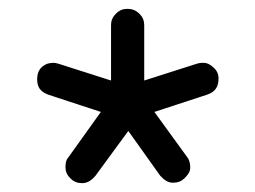

<svg xmlns="http://www.w3.org/2000/svg" viewBox="-20 -503 576 434"><path d="M403 -148 329 -250 448 -289C466 -295 474 -306 474 -326C474 -336 470 -344 462 -351C454 -358 448 -361 440 -361C432 -361 428 -360 425 -359L306 -321V-446C306 -456 303 -464 295 -472C287 -480 278 -483 268 -483C258 -483 250 -480 242 -472C234 -464 231 -456 231 -446V-321L112 -359C109 -360 104 -361 100 -361C96 -361 91 -360 87 -359C72 -353 64 -342 64 -324C64 -306 71 -296 89 -289L208 -250L135 -148C129 -141 128 -134 128 -125C128 -116 131 -108 139 -100C147 -92 155 -89 166 -89C177 -89 187 -95 196 -106L270 -207L342 -106C351 -96 360 -90 371 -90C382 -90 390 -93 398 -101C406 -109 410 -116 410 -124C410 -132 409 -140 403 -148Z"/></svg>

Font: Iranian Sans 
Style: Regular
Weight: 400
Designer: Hooman Mehr, Hadi Navid in Neviseh Pardaz Co. Ltd. (http://nevisa.com)
Foundry: http://font-store.ir
Version: 5.0.0 build 1/7/1393